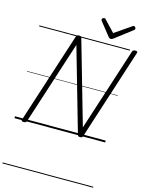

<svg xmlns="http://www.w3.org/2000/svg" viewBox="-230 -1373 1512 1989"><g transform="rotate(15 526.0 -378.5)"><path d="M101 14Q73 14 79 -5L395 -981Q398 -991 405 -995.5Q412 -1000 426 -1000Q438 -1000 444 -996.5Q450 -993 453 -984L709 -91L997 -981Q1000 -991 1007.5 -995.5Q1015 -1000 1029 -1000Q1057 -1000 1051 -981L736 -5Q733 5 726 9.5Q719 14 706 14Q694 14 688.5 10.5Q683 7 680 -2L423 -899L134 -5Q131 5 123.5 9.5Q116 14 101 14ZM948 -1242Q957 -1242 963.5 -1234.5Q970 -1227 970 -1220Q970 -1214 968 -1210.5Q966 -1207 961 -1203L780 -1064Q771 -1057 764 -1054Q757 -1051 749 -1051Q742 -1051 736.5 -1054.5Q731 -1058 725 -1065L613 -1206Q610 -1210 608.5 -1214Q607 -1218 607 -1222Q607 -1231 616 -1236.5Q625 -1242 632 -1242Q639 -1242 642.5 -1239Q646 -1236 650 -1231L759 -1116L927 -1231Q934 -1236 938 -1239Q942 -1242 948 -1242ZM0 475H973V485H0ZM0 -20H973V0H0ZM0 -505H973V-500H0ZM0 -995H973V-985H0Z"/></g></svg>

Font: Playwrite CZ Guides
Style: Regular
Weight: 400
Designer: Veronika Burian, José Scaglione
Foundry: TypeTogether
Version: Version 1.003